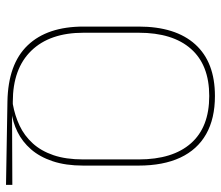

<svg xmlns="http://www.w3.org/2000/svg" viewBox="-66 -622 700 607"><g transform="rotate(90 283.5 -318.0)"><path d="M564 -7.5V12.5L301 8Q182 6 122.8 -56Q63.5 -118 63.5 -232.5V-406.5Q63.5 -523.5 119.8 -585.8Q176 -648 283 -648Q354.5 -648 403.5 -620.2Q452.5 -592.5 477.8 -538.5Q503 -484.5 503 -406.5V-231.5Q503 -176 489.2 -135Q475.5 -94 451.5 -66.5Q427.5 -39 396.5 -23.8Q365.5 -8.5 331 -4.5L322 -6.5ZM301 -9H308.5Q345 -15.5 376.8 -30.5Q408.5 -45.5 432.5 -71.8Q456.5 -98 470 -137.2Q483.5 -176.5 483.5 -231.5V-407Q483.5 -514.5 432.5 -572.2Q381.5 -630 283 -630Q185 -630 134 -572.2Q83 -514.5 83 -407V-232.5Q83 -126 139.8 -67.5Q196.5 -9 301 -9Z"/></g></svg>

Font: Anek Kannada Medium Thin
Style: Regular
Weight: 250
Version: Version 1.003